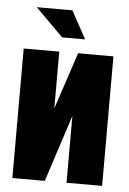

<svg xmlns="http://www.w3.org/2000/svg" viewBox="-50 -694 492 731"><g transform="rotate(5 196.5 -328.0)"><path d="M25 0V-495H161V-278L233 -495H368V0H232V-255Q211 -191 190.5 -127.5Q170 -64 149 0ZM167 -550 61 -656H197L255 -550Z"/></g></svg>

Font: Alumni Sans Black
Style: Regular
Weight: 900
Designer: Robert E. Leuschke
Foundry: Robert E. Leuschke
Version: Version 1.018